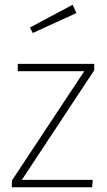

<svg xmlns="http://www.w3.org/2000/svg" viewBox="-20 -789 452 809"><path d="M286 -769 302 -734 118 -650 106 -673ZM377 -520V-493L72 -31H371L368 0H30V-28L335 -489H55V-520Z"/></svg>

Font: Fira Sans UltraLight
Style: Regular
Weight: 200
Designer: Carrois Corporate & Edenspiekermann AG
Foundry: Carrois Corporate GbR & Edenspiekermann AG
Version: Version 4.106;PS 004.106;hotconv 1.0.70;makeotf.lib2.5.58329